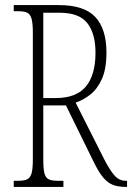

<svg xmlns="http://www.w3.org/2000/svg" viewBox="-20 -734 519 754"><path d="M34 0V-24H51Q75 -24 87 -30Q99 -36 104 -53.5Q109 -71 109 -108V-606Q109 -642 104 -660Q99 -678 87 -684Q75 -690 51 -690H34V-714H211Q311 -714 354.5 -667Q398 -620 398 -528Q398 -463 380 -423.5Q362 -384 334.5 -362.5Q307 -341 277 -331L389 -109Q411 -66 429.5 -45Q448 -24 474 -24H479V0H474Q444 0 423.5 -8Q403 -16 386 -36Q369 -56 351 -92L239 -320H150V-108Q150 -71 154.5 -53.5Q159 -36 171 -30Q183 -24 207 -24H229V0ZM199 -349Q280 -349 317.5 -394.5Q355 -440 355 -527Q355 -602 323 -643Q291 -684 214 -684H150V-349Z"/></svg>

Font: Noto Serif Hebrew ExtraCondensed ExtraLight
Style: Regular
Weight: 200
Width: 2
Designer: Monotype Design Team
Foundry: Monotype Imaging Inc.
Version: Version 2.004; ttfautohint (v1.8.4.7-5d5b)